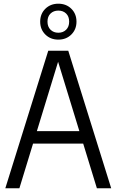

<svg xmlns="http://www.w3.org/2000/svg" viewBox="-20 -1013 627 1033"><path d="M8.6 0 239.6 -740H347.3L578.3 0H501.3L285.8 -702.7H299.3L84.3 0ZM123 -240.3 139.7 -307.3H446.9L463.6 -240.3ZM293.8 -799.8Q251.7 -799.8 223.9 -827.3Q196.2 -854.8 196.2 -896.5Q196.2 -938.5 223.9 -965.8Q251.7 -993.1 293.8 -993.1Q336.3 -993.1 363.9 -965.8Q391.5 -938.5 391.5 -896.5Q391.5 -854.8 363.9 -827.3Q336.3 -799.8 293.8 -799.8ZM293.8 -836.9Q319.5 -836.9 335.8 -853Q352.1 -869.1 352.1 -896.5Q352.1 -924.4 335.8 -940.2Q319.5 -956 293.9 -956Q268.3 -956 251.9 -940.2Q235.5 -924.4 235.5 -896.5Q235.5 -869.1 251.9 -853Q268.3 -836.9 293.8 -836.9Z"/></svg>

Font: Encode Sans SC Condensed Thin
Style: Regular
Weight: 100
Width: 3
Designer: Multiple Designers
Foundry: Impallari Type
Version: Version 3.002